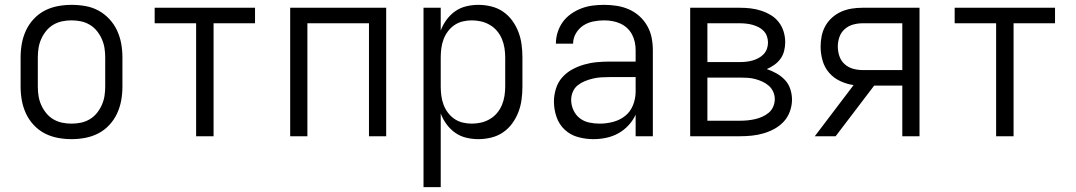

<svg xmlns="http://www.w3.org/2000/svg" viewBox="-20 -562 4440 792"><path d="M275 12Q246 12 217.5 6.5Q189 1 164 -12Q139 -25 119 -46.5Q99 -68 87 -94Q75 -120 70 -148Q65 -176 65 -205V-325Q65 -354 70 -382Q75 -410 87 -436Q99 -462 119 -483.5Q139 -505 164 -518Q189 -531 217.5 -536.5Q246 -542 275 -542Q304 -542 332.5 -537Q361 -532 386 -518.5Q411 -505 431 -483.5Q451 -462 463 -436Q475 -410 480 -382Q485 -354 485 -325V-205Q485 -176 480 -148Q475 -120 463 -94Q451 -68 431 -46.5Q411 -25 386 -12Q361 1 332.5 6.5Q304 12 275 12ZM275 -52Q295 -52 314 -56Q333 -60 350 -70Q367 -80 379.5 -95.5Q392 -111 400 -129Q408 -147 411 -166Q414 -185 414 -205V-325Q414 -345 411 -364Q408 -383 400 -401Q392 -419 379.5 -434.5Q367 -450 350 -460Q333 -470 314 -474Q295 -478 275 -478Q255 -478 236 -474Q217 -470 200 -460Q183 -450 170.5 -434.5Q158 -419 150 -401Q142 -383 139 -364Q136 -345 136 -325V-205Q136 -185 139 -166Q142 -147 150 -129Q158 -111 170.5 -95.5Q183 -80 200 -70Q217 -60 236 -56Q255 -52 275 -52Z M789 0V-466H618V-530H1032V-466H861V0Z M1177 0V-530H1573V0H1502V-466H1248V0Z M1727 210V-530H1798V-436Q1807 -460 1822 -480.5Q1837 -501 1857.5 -515.5Q1878 -530 1903 -536Q1928 -542 1953 -542Q1980 -542 2006.5 -535.5Q2033 -529 2055 -514Q2077 -499 2093 -477Q2109 -455 2118.5 -430Q2128 -405 2131.5 -378.5Q2135 -352 2135 -325V-205Q2135 -178 2131.5 -151.5Q2128 -125 2118.5 -100Q2109 -75 2093 -53Q2077 -31 2055 -16Q2033 -1 2006.5 5.5Q1980 12 1953 12Q1928 12 1903 6Q1878 0 1857.5 -14.5Q1837 -29 1822 -49.5Q1807 -70 1798 -94V210ZM1926 -52Q1946 -52 1965 -56.5Q1984 -61 2001 -71Q2018 -81 2030.5 -96Q2043 -111 2050.5 -129Q2058 -147 2061 -166.5Q2064 -186 2064 -205V-325Q2064 -344 2061 -363.5Q2058 -383 2050.5 -401Q2043 -419 2030.5 -434Q2018 -449 2001 -459Q1984 -469 1965 -473.5Q1946 -478 1926 -478Q1907 -478 1888.5 -473.5Q1870 -469 1854.5 -458.5Q1839 -448 1827.5 -432.5Q1816 -417 1809.5 -399.5Q1803 -382 1800.5 -363Q1798 -344 1798 -325V-205Q1798 -186 1800.5 -167Q1803 -148 1809.5 -130.5Q1816 -113 1827.5 -97.5Q1839 -82 1854.5 -71.5Q1870 -61 1888.5 -56.5Q1907 -52 1926 -52Z M2428 12Q2396 12 2364.5 3.5Q2333 -5 2309.5 -27Q2286 -49 2275.5 -80Q2265 -111 2265 -143Q2265 -169 2273 -195.5Q2281 -222 2298.5 -242Q2316 -262 2339.5 -275Q2363 -288 2389 -295.5Q2415 -303 2441.5 -305.5Q2468 -308 2495 -308H2602V-355Q2602 -372 2598.5 -388.5Q2595 -405 2587 -420Q2579 -435 2566.5 -446.5Q2554 -458 2538.5 -465Q2523 -472 2506 -475Q2489 -478 2472 -478Q2450 -478 2427.5 -473.5Q2405 -469 2386.5 -457Q2368 -445 2356 -425Q2344 -405 2344 -382H2273Q2273 -406 2280.5 -429.5Q2288 -453 2302 -472Q2316 -491 2336 -505Q2356 -519 2378.5 -527.5Q2401 -536 2424.5 -539Q2448 -542 2472 -542Q2498 -542 2524 -538Q2550 -534 2574 -523.5Q2598 -513 2617.5 -495.5Q2637 -478 2650 -455Q2663 -432 2668 -406.5Q2673 -381 2673 -355V0H2602V-89Q2591 -65 2572.5 -45Q2554 -25 2530.5 -12Q2507 1 2480.5 6.5Q2454 12 2428 12ZM2454 -52Q2482 -52 2510 -59.5Q2538 -67 2559.5 -84.5Q2581 -102 2591.5 -129Q2602 -156 2602 -184V-244H2495Q2478 -244 2460.5 -243Q2443 -242 2426 -238Q2409 -234 2393 -227.5Q2377 -221 2363.5 -210.5Q2350 -200 2343 -183.5Q2336 -167 2336 -150Q2336 -128 2345.5 -107.5Q2355 -87 2372 -74Q2389 -61 2410.5 -56.5Q2432 -52 2454 -52Z M2827 0V-530H3032Q3054 -530 3076 -527.5Q3098 -525 3119.5 -518Q3141 -511 3160 -499.5Q3179 -488 3192.5 -470.5Q3206 -453 3212.5 -431.5Q3219 -410 3219 -388Q3219 -370 3214.5 -352Q3210 -334 3199.5 -319.5Q3189 -305 3174 -294.5Q3159 -284 3143 -277Q3164 -270 3183.5 -259Q3203 -248 3218 -232Q3233 -216 3240 -194.5Q3247 -173 3247 -151Q3247 -127 3238.5 -103Q3230 -79 3213.5 -61Q3197 -43 3175.5 -31Q3154 -19 3130 -12Q3106 -5 3081.5 -2.5Q3057 0 3032 0ZM2898 -306H3032Q3046 -306 3059 -307.5Q3072 -309 3084.5 -312.5Q3097 -316 3109 -322.5Q3121 -329 3130 -338.5Q3139 -348 3143.5 -360.5Q3148 -373 3148 -386Q3148 -400 3143.5 -412.5Q3139 -425 3130 -434.5Q3121 -444 3109 -450Q3097 -456 3084.5 -459.5Q3072 -463 3058.5 -464.5Q3045 -466 3032 -466H2898ZM2898 -64H3032Q3048 -64 3063.5 -65.5Q3079 -67 3094.5 -70.5Q3110 -74 3124.5 -80.5Q3139 -87 3151 -97Q3163 -107 3169.5 -122Q3176 -137 3176 -153Q3176 -169 3169.5 -183.5Q3163 -198 3151 -208.5Q3139 -219 3124.5 -225.5Q3110 -232 3095 -236Q3080 -240 3064 -241Q3048 -242 3032 -242H2898Z M3427 0H3341L3501 -211Q3473 -215 3446 -227.5Q3419 -240 3400 -262Q3381 -284 3373 -312.5Q3365 -341 3365 -370Q3365 -392 3369.5 -414Q3374 -436 3385 -455.5Q3396 -475 3413 -490Q3430 -505 3450.5 -514Q3471 -523 3493 -526.5Q3515 -530 3538 -530H3773V0H3702V-209H3586ZM3538 -273H3702V-466H3538Q3518 -466 3498.5 -460.5Q3479 -455 3464 -441.5Q3449 -428 3442.5 -409Q3436 -390 3436 -370Q3436 -350 3442.5 -330.5Q3449 -311 3464 -297.5Q3479 -284 3498.5 -278.5Q3518 -273 3538 -273Z M4089 0V-466H3918V-530H4332V-466H4161V0Z"/></svg>

Font: Lode
Style: Regular
Weight: 400
Monospace: yes
Designer: Belleve Invis
Foundry: Belleve Invis
Version: Version 29.2.0; ttfautohint (v1.8.3)